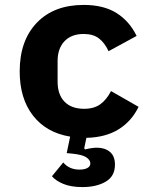

<svg xmlns="http://www.w3.org/2000/svg" viewBox="-20 -548 640 780"><path d="M535 -402 421 -340Q406 -373 382.5 -391.5Q359 -410 320 -410Q270 -410 242 -380.5Q214 -351 214 -300V-216Q214 -164 242 -135Q270 -106 322 -106Q362 -106 387.5 -124.5Q413 -143 431 -178L543 -114Q515 -56 462.5 -23Q410 10 331 12L322 55L326 59Q354 52 374 52Q406 52 426.5 69Q447 86 447 121Q447 168 409.5 190Q372 212 315 212Q268 212 237 199Q206 186 191 168L237 112Q261 141 303 141Q323 141 335 134.5Q347 128 347 116Q347 102 330.5 91Q314 80 272 76L251 74L265 7Q168 -9 114 -78.5Q60 -148 60 -258Q60 -383 129.5 -455.5Q199 -528 320 -528Q401 -528 453.5 -495Q506 -462 535 -402Z"/></svg>

Font: iA Writer Duo V
Style: Regular
Weight: 400
Designer: Mike Abbink, Paul van der Laan, Pieter van Rosmalen, Oliver Reichenstein
Foundry: Information Architects Inc.
Version: Version 2.000